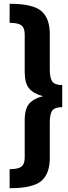

<svg xmlns="http://www.w3.org/2000/svg" viewBox="-20 -859 363 1018"><path d="M31 -738V-839Q153 -839 198.5 -801Q244 -763 244 -678V-489Q244 -444 258 -426Q272 -408 310 -408V-291Q272 -291 258 -273.5Q244 -256 244 -211V-22Q244 63 198.5 101Q153 139 31 139V38Q76 38 93.5 24.5Q111 11 111 -23V-222Q111 -282 135 -309.5Q159 -337 208 -349Q158 -362 134.5 -390Q111 -418 111 -478V-677Q111 -711 93.5 -724.5Q76 -738 31 -738Z"/></svg>

Font: FiraSans
Style: Regular
Weight: 600
Designer: Carrois Corporate & Edenspiekermann AG
Foundry: Carrois Corporate GbR & Edenspiekermann AG
Version: Version 3.106;PS 003.106;hotconv 1.0.70;makeotf.lib2.5.58329